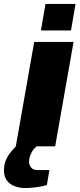

<svg xmlns="http://www.w3.org/2000/svg" viewBox="-66 -740 405 971"><path d="M14 0 107 -528H306L213 0ZM141 -586 164 -720H316L293 -586ZM62 211Q34 211 9 202Q-16 193 -31 173Q-46 153 -46 121Q-46 90 -34.5 66Q-23 42 -6.5 23Q10 4 26 -12H132L131 -8Q106 7 93.5 31.5Q81 56 81 77Q81 95 91.5 107.5Q102 120 124 120H184L171 196Q146 203 116.5 207Q87 211 62 211Z"/></svg>

Font: Archivo SemiBold Black
Style: Italic
Weight: 900
Italic angle: -10°
Version: Version 2.001